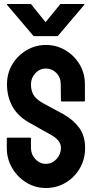

<svg xmlns="http://www.w3.org/2000/svg" viewBox="-20 -931 476 961"><path d="M210 10Q156 10 111.5 -17.5Q67 -45 40.5 -90.5Q14 -136 14 -191V-237Q14 -242 19 -242H131Q135 -242 135 -237V-191Q135 -158 157 -134.5Q179 -111 210 -111Q241 -111 263 -135Q285 -159 285 -191Q285 -228 237 -255Q221 -264 187 -283Q153 -302 123 -319Q68 -351 41.5 -399.5Q15 -448 15 -509Q15 -565 42 -609.5Q69 -654 113.5 -680Q158 -706 210 -706Q263 -706 307.5 -679.5Q352 -653 378.5 -608.5Q405 -564 405 -509V-427Q405 -423 401 -423H289Q285 -423 285 -427L284 -509Q284 -544 262 -566Q240 -588 210 -588Q179 -588 157 -564.5Q135 -541 135 -509Q135 -476 149 -454Q163 -432 200 -412Q205 -409 219.5 -401.5Q234 -394 251 -384.5Q268 -375 281.5 -368Q295 -361 298 -359Q348 -331 377 -290.5Q406 -250 406 -191Q406 -134 379.5 -88.5Q353 -43 308.5 -16.5Q264 10 210 10ZM151 -750Q147 -750 145 -754L15 -907Q13 -911 19 -911H133Q137 -911 138 -907L208 -820L279 -907Q280 -911 284 -911H398Q404 -911 402 -907L272 -754Q270 -750 266 -750Z"/></svg>

Font: Staatliches
Style: Regular
Weight: 400
Designer: Brian LaRossa & Erica Carras
Foundry: Type Brut Foundry
Version: Version 1.000; ttfautohint (v1.8.2) -l 8 -r 50 -G 200 -x 14 